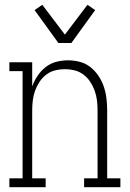

<svg xmlns="http://www.w3.org/2000/svg" viewBox="-20 -779 540 799"><path d="M19 0V-37H74V-483H19V-520H114V-419Q122 -442 136 -463Q150 -484 169.5 -499.5Q189 -515 213.5 -521.5Q238 -528 263 -528Q288 -528 312.5 -521.5Q337 -515 356.5 -499.5Q376 -484 390 -463Q404 -442 412 -418.5Q420 -395 423 -370Q426 -345 426 -320V-37H481V0H330V-37H386V-320Q386 -341 383.5 -361.5Q381 -382 374 -401.5Q367 -421 355.5 -438.5Q344 -456 327.5 -468.5Q311 -481 291 -486Q271 -491 250 -491Q229 -491 209 -486Q189 -481 172.5 -468.5Q156 -456 144.5 -438.5Q133 -421 126 -401.5Q119 -382 116.5 -361.5Q114 -341 114 -320V-37H170V0ZM223 -600 124 -737 156 -759 250 -635 344 -759 376 -737 277 -600Z"/></svg>

Font: Iosevka Curly Slab Extralight
Style: Regular
Weight: 200
Monospace: yes
Designer: Belleve Invis
Foundry: Belleve Invis
Version: Version 22.1.2; ttfautohint (v1.8.4)